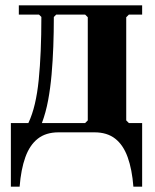

<svg xmlns="http://www.w3.org/2000/svg" viewBox="-20 -499 586 724"><path d="M516 -444H466L456 -434V-45L466 -35H516V205H483Q478 140 461.5 94Q445 48 414.5 24Q384 0 336 0H201Q153 0 122.5 24Q92 48 75.5 94Q59 140 54 205H21V-35H87Q102 -67 111.5 -107.5Q121 -148 126 -198Q131 -248 133.5 -307Q136 -366 136 -435L127 -444H51V-479H516ZM301 -35 311 -45V-434L301 -444H192L183 -435Q183 -378 181 -323.5Q179 -269 174.5 -218Q170 -167 161.5 -121Q153 -75 138 -35Z"/></svg>

Font: Brygada 1918
Style: Regular
Weight: 400
Designer: Mateusz Machalski | Borys Kosmynka | Przemek Hoffer
Foundry: NIEPODLEGLA 2018
Version: Version 3.006